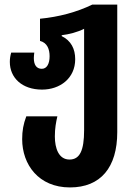

<svg xmlns="http://www.w3.org/2000/svg" viewBox="-20 -570 590 840"><path d="M286 250C420 250 493 163 493 8V-550H384C316 -517 238 -496 155 -488V-391C187 -383 197 -354 197 -324C197 -291 185 -269 163 -269C139 -269 128 -287 128 -316C128 -323 129 -331 130 -340H29C25 -326 23 -313 23 -299C23 -230 76 -178 164 -178C242 -178 309 -227 309 -311C309 -356 291 -392 250 -412V-416C283 -420 318 -429 348 -444V-1C348 89 329 128 284 128C237 128 220 79 220 27C220 -9 225 -35 231 -61H95C82 -26 77 2 77 39C77 150 149 250 286 250Z"/></svg>

Font: Noto Sans Georgian ExtraCondensed ExtraBold
Style: Regular
Weight: 800
Width: 2
Designer: Monotype Design Team, Akaki Razmadze
Foundry: Google LLC
Version: Version 2.005